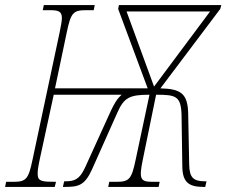

<svg xmlns="http://www.w3.org/2000/svg" viewBox="-43 -734 889 754"><path d="M-23 0H172L177 -20C125 -20 106 -21 105 -48C104 -61 107 -79 113 -108L168 -362H435C418 -348 406 -328 392 -298L291 -76C269 -28 248 -22 213 -22H209L204 0H211C263 0 289 -4 318 -68L418 -292C444 -351 466 -362 544 -362L490 -108C474 -31 465 -20 415 -20H386L382 0H580L584 -20H555C508 -20 502 -31 518 -108L570 -362C648 -362 668 -357 670 -281L673 -79C674 -20 697 0 755 0H763L768 -22H762C717 -22 701 -36 700 -87L696 -289C694 -367 667 -385 587 -387L822 -699L826 -714H424L421 -699L537 -387H173L219 -606C235 -683 244 -694 294 -694H325L329 -714H129L125 -694H154C187 -694 200 -689 200 -663C200 -650 196 -632 191 -606L85 -108C69 -31 60 -20 10 -20H-19ZM562 -394 454 -689H782Z"/></svg>

Font: Noto Serif Condensed Thin
Style: Italic
Weight: 100
Width: 3
Italic angle: -12°
Designer: Monotype Design Team
Foundry: Monotype Imaging Inc.
Version: Version 2.013